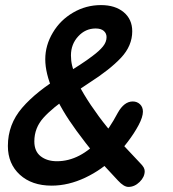

<svg xmlns="http://www.w3.org/2000/svg" viewBox="-20 -731 681 755"><path d="M485 4Q509 4 529 -15.5Q549 -35 549 -58Q549 -65 545 -72.5Q541 -80 529 -92L436 -191Q402 -228 368.5 -273.5Q335 -319 310.5 -360Q286 -401 278 -426Q268 -455 263.5 -473.5Q259 -492 259 -513Q259 -557 287.5 -588Q316 -619 356 -619Q377 -619 388 -609.5Q399 -600 399 -585Q399 -566 385 -548.5Q371 -531 344 -511Q304 -480 223 -432Q123 -372 67 -307Q11 -242 11 -157Q11 -87 58 -44Q105 -1 183 -1Q249 -1 315.5 -32.5Q382 -64 432 -115Q457 -140 482.5 -173.5Q508 -207 525 -239Q542 -271 542 -292Q542 -310 530.5 -321Q519 -332 502 -332Q468 -332 443 -287Q409 -223 375 -186Q295 -97 204 -97Q165 -97 140 -116.5Q115 -136 115 -175Q115 -228 151 -268Q187 -308 257 -355Q300 -385 329 -404Q412 -457 456 -504Q500 -551 500 -608Q500 -655 466.5 -683Q433 -711 377 -711Q318 -711 267.5 -681.5Q217 -652 188 -603Q158 -553 158 -498Q158 -443 188 -374Q207 -332 228.5 -295.5Q250 -259 281 -216.5Q312 -174 361 -113Q375 -94 444 -21Q467 4 485 4Z"/></svg>

Font: Balsamiq Sans
Style: Italic
Weight: 400
Italic angle: -12°
Designer: Michael Angeles
Foundry: Balsamiq SRL
Version: Version 1.020; ttfautohint (v1.8.4.7-5d5b);gftools[0.9.26]